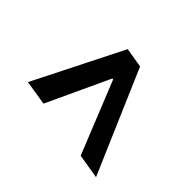

<svg xmlns="http://www.w3.org/2000/svg" viewBox="-125 -745 915 915"><g transform="rotate(-45 332.0 -288.0)"><path d="M580.1 -238.3 58.6 -13.7 79.1 -137.7 448.7 -286.6 444.3 -280.3 446.8 -296.4 449.7 -289.6 129.4 -438.5 149.4 -563.5 596.7 -338.4Z"/></g></svg>

Font: Inter 20pt SemiBold
Style: Italic
Weight: 600
Italic angle: -9.3988°
Version: Version 4.001;git-66647c0bb